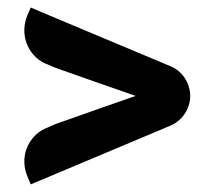

<svg xmlns="http://www.w3.org/2000/svg" viewBox="-20 -559 557 512"><path d="M433.6 -382.8Q458 -373 472.4 -351.3Q486.8 -329.6 487.3 -303.2Q486.8 -276.9 472.4 -255.4Q458 -233.9 433.6 -223.6L82 -75.7L62 -67.4L52.7 -89.4Q45.4 -107.4 44.9 -126.2Q44.4 -145 50.8 -162.1Q57.1 -179.2 69.6 -193.4Q82 -207.5 99.6 -215.8Q101.6 -216.8 104.5 -217.8L128.9 -228.5Q185.1 -248 230 -264.2Q249 -271 268.1 -277.6Q287.1 -284.2 302.5 -289.6Q317.9 -294.9 328.4 -298.6Q338.9 -302.2 341.8 -303.2Q338.4 -304.2 321.3 -310.3Q304.2 -316.4 280.8 -324.5Q257.3 -332.5 231 -341.8Q204.6 -351.1 182.1 -359.1Q159.7 -367.2 144.5 -372.3Q129.4 -377.4 128.9 -377.9L104.5 -388.2Q103.5 -388.7 102.3 -389.2Q101.1 -389.6 99.6 -390.1Q82 -398.4 69.6 -412.6Q57.1 -426.8 50.8 -444.1Q44.4 -461.4 44.9 -480.5Q45.4 -499.5 52.7 -517.6L62 -539.1L82 -530.3Z"/></svg>

Font: Millunium
Style: Bold
Weight: 700
Designer: kolcsarzsolt
Foundry: Kolcsar Szilard Zsolt
Version: Version 2.000980; 2016